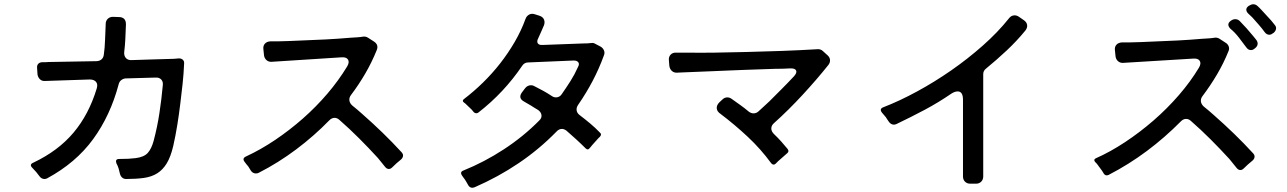

<svg xmlns="http://www.w3.org/2000/svg" viewBox="-20 -851 6040 901"><path d="M166 -23Q151 -44 133 -62Q115 -79 137 -88Q253 -143 325 -228.5Q397 -314 434 -436Q440 -456 430.5 -467Q421 -478 401 -478L191 -471Q177 -470 167.5 -479Q158 -488 156 -502L154 -533Q153 -545 160 -552Q167 -559 179 -559Q185 -559 192 -559Q199 -559 207 -560L434 -564Q448 -565 456.5 -572.5Q465 -580 467 -593Q472 -628 473 -664Q474 -681 474.5 -699.5Q475 -718 476 -738Q476 -753 485.5 -762.5Q495 -772 510 -772L537 -771Q571 -771 571 -737Q570 -719 569.5 -701Q569 -683 568 -666Q567 -651 566 -636.5Q565 -622 563 -608Q561 -590 570.5 -579Q580 -568 598 -569L692 -572Q755 -574 796 -575L820 -577Q831 -577 838 -570.5Q845 -564 844 -553Q842 -505 837 -458.5Q832 -412 826 -364Q820 -314 812 -264.5Q804 -215 793 -166Q781 -115 762.5 -84.5Q744 -54 717.5 -37.5Q691 -21 655 -16Q619 -11 572 -11Q561 -11 553.5 -17.5Q546 -24 543 -35Q540 -46 537 -59Q532 -75 527 -83Q518 -106 541 -105Q564 -105 583 -106Q602 -107 617 -109Q656 -114 673.5 -133.5Q691 -153 701 -190Q718 -254 728 -319.5Q738 -385 744 -451Q746 -468 736.5 -478Q727 -488 710 -487L569 -483Q558 -482 549 -475Q540 -468 537 -456Q498 -309 417 -198Q336 -87 201 -14Q195 -11 189 -11Q175 -11 166 -23Z M1158 -49 1145 -70Q1140 -75 1136.5 -80Q1133 -85 1129 -90Q1114 -108 1135 -117Q1204 -149 1271.5 -194.5Q1339 -240 1401 -294.5Q1463 -349 1516 -411Q1569 -473 1609 -539Q1621 -559 1613 -571.5Q1605 -584 1582 -582L1255 -561Q1241 -560 1231 -568.5Q1221 -577 1219 -591L1216 -620Q1214 -636 1223 -646Q1232 -656 1249 -657H1285Q1310 -658 1337 -658.5Q1364 -659 1395 -661Q1452 -663 1510 -666Q1568 -669 1625 -674Q1643 -675 1657.5 -676Q1672 -677 1683 -679Q1696 -681 1707 -674L1735 -656Q1758 -641 1748 -616Q1725 -559 1694.5 -506.5Q1664 -454 1627 -405Q1618 -393 1619.5 -380Q1621 -367 1633 -356Q1644 -347 1655.5 -337.5Q1667 -328 1679 -317Q1728 -274 1774.5 -229Q1821 -184 1865 -136Q1873 -127 1871 -117.5Q1869 -108 1860 -101Q1841 -86 1821 -66Q1813 -58 1805 -58Q1795 -58 1787 -68Q1779 -78 1770.5 -88.5Q1762 -99 1753 -110Q1710 -157 1665 -202Q1620 -247 1572 -289Q1562 -298 1550 -298Q1537 -298 1526 -287Q1454 -213 1370 -150Q1286 -87 1194 -40Q1188 -37 1181 -37Q1167 -37 1158 -49Z M2175 14Q2172 9 2169 3.5Q2166 -2 2162 -8Q2158 -13 2155 -17.5Q2152 -22 2149 -26Q2136 -44 2155 -51Q2252 -90 2344 -150Q2436 -210 2510 -285Q2523 -297 2521 -311Q2519 -325 2505 -335Q2496 -340 2487.5 -345.5Q2479 -351 2471 -356Q2463 -361 2455.5 -365Q2448 -369 2440 -374Q2410 -390 2429 -417L2445 -438Q2456 -451 2472 -451Q2479 -451 2485 -448Q2507 -437 2528 -425.5Q2549 -414 2570 -400Q2579 -394 2589 -394Q2606 -394 2616 -409Q2637 -439 2657 -470.5Q2677 -502 2692 -536Q2700 -550 2694 -558.5Q2688 -567 2672 -567L2459 -558Q2441 -558 2431 -543Q2345 -416 2225 -323Q2220 -319 2214 -319.5Q2208 -320 2203 -325L2194 -336L2168 -361Q2161 -368 2157 -370Q2147 -378 2157 -386Q2203 -421 2246.5 -463.5Q2290 -506 2327.5 -554Q2365 -602 2395.5 -654.5Q2426 -707 2446 -762Q2451 -776 2463 -782.5Q2475 -789 2490 -784L2512 -777Q2527 -772 2532.5 -760Q2538 -748 2533 -733Q2526 -717 2519.5 -702Q2513 -687 2506 -672Q2498 -657 2503.5 -648Q2509 -639 2526 -640L2714 -647Q2726 -647 2736 -647.5Q2746 -648 2754 -649Q2765 -651 2774 -645L2799 -632Q2810 -625 2814.5 -614Q2819 -603 2814 -591Q2791 -528 2761 -471Q2731 -414 2693 -359Q2684 -346 2686 -333Q2688 -320 2700 -311Q2725 -292 2749 -272Q2773 -252 2795 -229Q2806 -220 2794 -208Q2792 -206 2789 -203.5Q2786 -201 2784 -198L2758 -169Q2755 -165 2752.5 -162Q2750 -159 2748 -157Q2739 -144 2728 -155Q2706 -177 2683.5 -197.5Q2661 -218 2638 -238Q2627 -246 2617 -246Q2603 -246 2592 -234Q2510 -150 2413.5 -85Q2317 -20 2209 27Q2186 37 2175 14Z M3599 -85Q3550 -152 3489 -209Q3428 -266 3362 -316Q3345 -327 3343.5 -342Q3342 -357 3356 -371L3370 -384Q3380 -394 3393 -394Q3403 -394 3412 -388Q3433 -373 3453.5 -358.5Q3474 -344 3494 -327Q3505 -319 3516 -319Q3529 -319 3539 -328Q3551 -339 3563.5 -350.5Q3576 -362 3590 -375Q3619 -404 3648 -433Q3677 -462 3705 -492Q3721 -509 3716 -520Q3711 -531 3688 -530Q3671 -529 3653 -528.5Q3635 -528 3616 -528L3471 -523Q3433 -521 3397 -520Q3361 -519 3326 -517L3203 -512Q3189 -511 3178.5 -511Q3168 -511 3158 -510Q3143 -509 3133 -518Q3123 -527 3121 -542L3119 -567Q3117 -584 3127 -594.5Q3137 -605 3154 -604H3205Q3262 -603 3334 -604Q3405 -606 3481 -607Q3565 -609 3648 -612Q3731 -615 3815 -620Q3823 -621 3830 -618.5Q3837 -616 3842 -611L3864 -591Q3874 -582 3875 -570Q3876 -558 3868 -547Q3813 -478 3746 -405.5Q3679 -333 3613 -274Q3600 -263 3599.5 -249Q3599 -235 3612 -222Q3630 -205 3646 -187Q3662 -169 3676 -152Q3685 -140 3673 -131L3632 -95L3620 -83Q3615 -78 3609.5 -78.5Q3604 -79 3599 -85Z M4499 -23V-383Q4499 -422 4474 -422Q4461 -422 4445 -412Q4384 -370 4319 -335.5Q4254 -301 4187 -269Q4176 -264 4166.5 -267.5Q4157 -271 4151 -280Q4147 -285 4144 -290Q4141 -295 4137 -301Q4132 -306 4128.5 -311Q4125 -316 4120 -321Q4104 -340 4126 -348Q4201 -377 4283 -421.5Q4365 -466 4443.5 -520.5Q4522 -575 4592.5 -637.5Q4663 -700 4714 -764Q4725 -779 4741 -779Q4752 -779 4762 -772L4785 -756Q4798 -747 4800 -734Q4802 -721 4792 -708Q4751 -658 4704 -614Q4657 -570 4607 -529Q4594 -519 4594 -503V-23Q4594 -8 4584.5 1.5Q4575 11 4560 11H4533Q4518 11 4508.5 1.5Q4499 -8 4499 -23Z M5915 -700Q5902 -718 5887 -735Q5872 -752 5857 -769Q5852 -774 5847 -778.5Q5842 -783 5837 -788Q5829 -796 5828.5 -805Q5828 -814 5838 -822L5841 -824Q5852 -831 5861 -831Q5873 -831 5882 -822Q5887 -818 5891.5 -813Q5896 -808 5901 -803L5945 -755Q5950 -749 5954 -744Q5958 -739 5962 -734Q5970 -725 5968 -715Q5966 -705 5957 -697L5952 -694Q5945 -688 5936 -688Q5924 -688 5915 -700ZM5829 -628Q5812 -651 5793.5 -675Q5775 -699 5753 -717Q5735 -737 5754 -752L5758 -755Q5767 -761 5777 -761Q5789 -761 5798 -752Q5814 -736 5829.5 -718.5Q5845 -701 5859 -684Q5864 -678 5868 -673Q5872 -668 5876 -663Q5883 -653 5881.5 -643Q5880 -633 5870 -625L5866 -622Q5859 -616 5850 -616Q5838 -616 5829 -628ZM5160 -36 5152 -49 5130 -79Q5123 -88 5119 -91Q5110 -102 5122 -108Q5190 -138 5259.5 -184Q5329 -230 5393 -285.5Q5457 -341 5512 -404.5Q5567 -468 5606 -533Q5618 -553 5610 -565.5Q5602 -578 5579 -576L5251 -556Q5237 -555 5227 -563.5Q5217 -572 5215 -586L5212 -615Q5210 -631 5219 -641Q5228 -651 5245 -652H5281Q5306 -653 5333 -653.5Q5360 -654 5391 -656Q5448 -658 5506 -661Q5564 -664 5621 -669Q5639 -670 5653.5 -671Q5668 -672 5679 -674Q5692 -676 5703 -669L5732 -650Q5742 -644 5746 -633Q5750 -622 5745 -611Q5722 -554 5691 -501.5Q5660 -449 5623 -400Q5614 -388 5615.5 -375Q5617 -362 5629 -351Q5640 -342 5651.5 -332.5Q5663 -323 5675 -312Q5724 -269 5770.5 -224Q5817 -179 5861 -131Q5869 -122 5867 -112.5Q5865 -103 5856 -96Q5837 -81 5817 -61Q5809 -53 5801 -53Q5791 -53 5783 -63Q5775 -73 5766.5 -83.5Q5758 -94 5749 -105Q5706 -152 5661 -197Q5616 -242 5568 -284Q5558 -293 5546 -293Q5533 -293 5522 -282Q5447 -206 5362 -142.5Q5277 -79 5182 -30Q5168 -24 5160 -36Z"/></svg>

Font: Higure Gothic Medium
Style: Regular
Weight: 500
Designer: Yoshimichi Ohira
Foundry: Positype
Version: Version 1.000